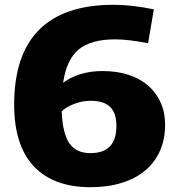

<svg xmlns="http://www.w3.org/2000/svg" viewBox="-20 -770 734 800"><path d="M357 10Q203 10 121 -77Q39 -164 39 -334Q39 -542 143 -646Q247 -750 453 -750Q530 -750 621 -731L597 -590Q554 -598 521.5 -602Q489 -606 460 -606Q359 -606 308 -564Q257 -522 243 -425Q273 -448 315 -461Q357 -474 407 -474Q467 -474 515 -458.5Q563 -443 597 -413.5Q631 -384 649.5 -342.5Q668 -301 668 -250Q668 -190 646.5 -141.5Q625 -93 585 -59.5Q545 -26 487 -8Q429 10 357 10ZM357 -350Q323 -350 290 -337.5Q257 -325 237 -306Q241 -214 269 -173Q297 -132 357 -132Q465 -132 465 -245Q465 -299 439 -324.5Q413 -350 357 -350Z"/></svg>

Font: Encode Sans Normal
Style: ExtraBold
Weight: 800
Designer: Pablo Impallari, Andres Torresi
Foundry: Pablo Impallari, Andres Torresi
Version: Version 1.000; ttfautohint (v1.00) -l 8 -r 50 -G 200 -x 14 -